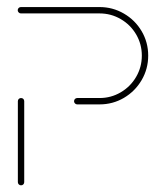

<svg xmlns="http://www.w3.org/2000/svg" viewBox="-20 -539 475 558"><path d="M41.1 -0.4Q37.4 -0.4 34.6 -3.1Q31.9 -5.9 31.9 -9.6V-244.8Q31.9 -248.9 34.6 -251.5Q37.4 -254.1 41.1 -254.1Q45.2 -254.1 47.8 -251.5Q50.4 -248.9 50.4 -244.8V-9.6Q50.4 -5.9 47.8 -3.1Q45.2 -0.4 41.1 -0.4ZM195.2 -244.8Q195.2 -248.9 198 -251.5Q200.7 -254.1 204.4 -254.1H269.3Q302.6 -254.1 330.9 -270.7Q359.3 -287.4 375.7 -315.7Q392.2 -344.1 392.2 -377.4Q392.2 -410.7 375.7 -438.9Q359.3 -467 330.9 -483.5Q302.6 -500 269.3 -500H40.7Q37 -500 34.3 -502.8Q31.5 -505.6 31.5 -509.3Q31.5 -513.3 34.3 -515.9Q37 -518.5 40.7 -518.5H269.3Q307.4 -518.5 340 -499.6Q372.6 -480.7 391.7 -448.3Q410.7 -415.9 410.7 -377.4Q410.7 -338.9 391.7 -306.3Q372.6 -273.7 340.2 -254.6Q307.8 -235.6 269.3 -235.6H204.4Q200.7 -235.6 198 -238.3Q195.2 -241.1 195.2 -244.8Z"/></svg>

Font: 26F Galaxy Sans Hairline
Style: Regular
Weight: 50
Designer: C₂₉H₂₅N₃O₅
Version: Version 1.100